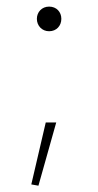

<svg xmlns="http://www.w3.org/2000/svg" viewBox="-20 -451 301 590"><path d="M93.3 -393.1C93.3 -372.1 108.9 -355 130.9 -355C153.8 -355 168.5 -372.1 168.5 -393.1C168.5 -414.1 153.8 -430.7 130.9 -430.7C108.9 -430.7 93.3 -414.1 93.3 -393.1ZM76.2 115.7 98.1 119.6 152.8 -74.7H120.6Z"/></svg>

Font: Estedad Thin
Style: Regular
Weight: 100
Designer: Amin Abedi
Version: Version 7.3